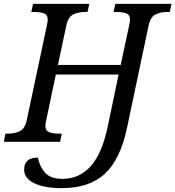

<svg xmlns="http://www.w3.org/2000/svg" viewBox="-41 -734 908 994"><path d="M278 240Q190 240 137 215Q84 190 84 144Q84 82 155 82Q164 128 192.5 160Q221 192 282 192Q371 192 430 125Q489 58 518 -85L573 -348H248L198 -110Q194 -94 194 -82Q194 -57 214.5 -49.5Q235 -42 266 -42H279L270 0H-21L-13 -42H0Q34 -42 61 -54.5Q88 -67 98 -114L202 -604Q206 -620 206 -632Q206 -658 186 -665Q166 -672 134 -672H121L130 -714H421L412 -672H399Q365 -672 338.5 -659.5Q312 -647 302 -600L259 -398H584L628 -604Q632 -620 632 -632Q632 -658 612 -665Q592 -672 560 -672H547L556 -714H847L838 -672H825Q791 -672 764.5 -659.5Q738 -647 728 -600L617 -74Q583 89 503 164.5Q423 240 278 240Z"/></svg>

Font: NotoSerif-Italic
Style: Regular
Weight: 400
Italic angle: -12°
Designer: Monotype Design Team
Foundry: Monotype Imaging Inc.
Version: Version 2.007; ttfautohint (v1.8) -l 8 -r 50 -G 200 -x 14 -D